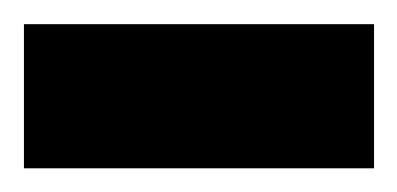

<svg xmlns="http://www.w3.org/2000/svg" viewBox="-30 -142 335 162"><path d="M-9.8 -121.6H285.6V0H-9.8Z"/></svg>

Font: Vazirmatn UI FD SemiBold
Style: Regular
Weight: 600
Designer: Saber Rastikerdar
Foundry: Saber Rastikerdar
Version: Version 33.003